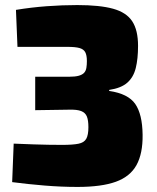

<svg xmlns="http://www.w3.org/2000/svg" viewBox="-20 -724 618 758"><path d="M285 -704Q374 -704 426.5 -689.5Q479 -675 502 -640Q525 -605 525 -543Q525 -492 516 -455.5Q507 -419 482.5 -397.5Q458 -376 411 -369V-365Q486 -354 514 -313.5Q542 -273 543 -192Q544 -118 519 -72.5Q494 -27 437.5 -6.5Q381 14 286 14Q222 14 155.5 8.5Q89 3 28 -5L34 -157Q81 -155 112.5 -154Q144 -153 170.5 -152.5Q197 -152 226 -152Q267 -152 289.5 -156.5Q312 -161 320.5 -176Q329 -191 329 -222Q329 -249 323 -264Q317 -279 300.5 -285.5Q284 -292 252 -291L119 -289V-421H252Q277 -421 291 -425Q305 -429 312 -436.5Q319 -444 321 -456Q323 -468 323 -483Q323 -506 316.5 -518Q310 -530 293.5 -534.5Q277 -539 246 -539Q191 -539 139.5 -539Q88 -539 49 -539L43 -685Q104 -695 165 -699.5Q226 -704 285 -704Z"/></svg>

Font: Exo 2 Black
Style: Regular
Weight: 900
Designer: Natanael Gama
Foundry: Natanael Gama
Version: Version 2.010